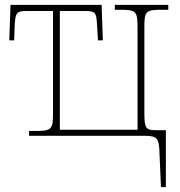

<svg xmlns="http://www.w3.org/2000/svg" viewBox="-20 -556 736 786"><path d="M633 74 639 210H659V-23H620C577 -23 571 -30 571 -95V-441C571 -511 575 -516 645 -516H669V-536H450V-516H470C538 -516 543 -511 543 -441V-25H225V-511H324C370 -511 374 -507 377 -458L381 -391H401L396 -536H23L18 -391H38L40 -448C42 -507 50 -511 92 -511H197V-95C197 -32 194 -20 134 -20H99V0H576C624 0 632 13 633 74Z"/></svg>

Font: Noto Serif SemiCondensed Thin
Style: Regular
Weight: 100
Width: 4
Designer: Monotype Design Team
Foundry: Monotype Imaging Inc.
Version: Version 2.015